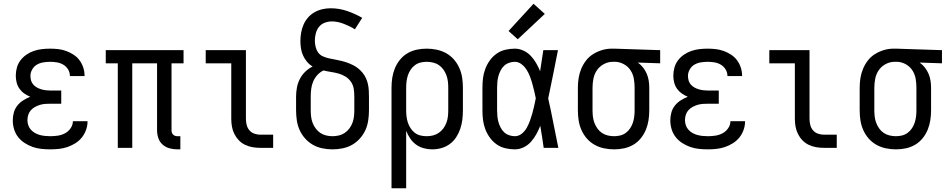

<svg xmlns="http://www.w3.org/2000/svg" viewBox="-20 -787 5040 1022"><path d="M247 8Q224 8 200 5.5Q176 3 153.5 -5Q131 -13 111 -26Q91 -39 76.5 -57.5Q62 -76 55 -99Q48 -122 48 -146Q48 -167 53.5 -187.5Q59 -208 72 -224.5Q85 -241 103 -252.5Q121 -264 141 -272Q124 -279 109 -289.5Q94 -300 83.5 -315Q73 -330 68.5 -348Q64 -366 64 -384Q64 -406 70 -427.5Q76 -449 89.5 -466.5Q103 -484 121.5 -496.5Q140 -509 160.5 -516Q181 -523 203 -525.5Q225 -528 247 -528Q269 -528 290.5 -525.5Q312 -523 332.5 -515.5Q353 -508 371.5 -496Q390 -484 403 -466.5Q416 -449 423 -428Q430 -407 430 -386Q430 -385 430 -384Q430 -383 430 -382H352Q352 -383 352 -383.5Q352 -384 352 -384Q352 -402 342 -418Q332 -434 316.5 -443Q301 -452 283 -455Q265 -458 247 -458Q229 -458 210.5 -455Q192 -452 176.5 -443Q161 -434 151.5 -417.5Q142 -401 142 -383Q142 -370 145.5 -358Q149 -346 157.5 -336.5Q166 -327 177 -321Q188 -315 200 -311.5Q212 -308 224.5 -306.5Q237 -305 250 -305H306V-235H250Q236 -235 221.5 -234Q207 -233 193.5 -229Q180 -225 167 -218Q154 -211 144.5 -200.5Q135 -190 130.5 -176Q126 -162 126 -147Q126 -134 130.5 -120.5Q135 -107 144.5 -96.5Q154 -86 166.5 -79Q179 -72 192 -68.5Q205 -65 219 -63.5Q233 -62 247 -62Q268 -62 288 -65Q308 -68 326 -77.5Q344 -87 356 -104.5Q368 -122 368 -142Q368 -142 368 -142Q368 -142 368 -142H446Q446 -142 446 -141.5Q446 -141 446 -141Q446 -118 438 -95.5Q430 -73 415.5 -55Q401 -37 381 -24.5Q361 -12 339 -4.5Q317 3 294 5.5Q271 8 247 8Z M924 8Q903 8 882.5 2.5Q862 -3 846 -17Q830 -31 823 -51.5Q816 -72 816 -93V-450H684V0H607V-450H543V-520H957V-450H893V-93Q893 -87 895 -81Q897 -75 901.5 -70.5Q906 -66 912 -64Q918 -62 924 -62H940V8Z M1366 0Q1345 0 1324.5 -3.5Q1304 -7 1285 -16Q1266 -25 1251.5 -40Q1237 -55 1227.5 -74Q1218 -93 1214.5 -113.5Q1211 -134 1211 -155V-450H1075V-520H1289V-155Q1289 -138 1293 -122Q1297 -106 1307.5 -93.5Q1318 -81 1334 -75.5Q1350 -70 1366 -70H1434V0Z M1750 8Q1723 8 1696 2.5Q1669 -3 1646 -16Q1623 -29 1604.5 -49.5Q1586 -70 1575 -94.5Q1564 -119 1560 -146Q1556 -173 1556 -200V-273Q1556 -297 1560.5 -321Q1565 -345 1576 -366.5Q1587 -388 1604.5 -405Q1622 -422 1644 -433Q1627 -443 1614 -458.5Q1601 -474 1593 -492Q1585 -510 1582 -529.5Q1579 -549 1579 -569Q1579 -591 1583 -613.5Q1587 -636 1596 -656.5Q1605 -677 1620 -694Q1635 -711 1654.5 -722Q1674 -733 1696 -738Q1718 -743 1740 -743Q1785 -743 1827.5 -728.5Q1870 -714 1908 -692L1869 -631Q1855 -640 1840.5 -647Q1826 -654 1810.5 -660Q1795 -666 1779 -669.5Q1763 -673 1747 -673Q1727 -673 1708.5 -666Q1690 -659 1678 -644Q1666 -629 1661 -609.5Q1656 -590 1656 -571Q1656 -554 1660 -537.5Q1664 -521 1673.5 -507.5Q1683 -494 1699 -487Q1715 -480 1731 -476.5Q1747 -473 1763.5 -470Q1780 -467 1796.5 -463Q1813 -459 1828.5 -453.5Q1844 -448 1859 -440.5Q1874 -433 1887 -422.5Q1900 -412 1910.5 -399Q1921 -386 1928 -370.5Q1935 -355 1938.5 -339Q1942 -323 1943 -306Q1944 -289 1944 -273V-200Q1944 -173 1940 -146Q1936 -119 1925 -94.5Q1914 -70 1895.5 -49.5Q1877 -29 1854 -16Q1831 -3 1804 2.5Q1777 8 1750 8ZM1750 -62Q1767 -62 1784 -66Q1801 -70 1815 -79.5Q1829 -89 1839.5 -103Q1850 -117 1856 -133Q1862 -149 1864 -166Q1866 -183 1866 -200V-273Q1866 -293 1863 -313.5Q1860 -334 1848.5 -351Q1837 -368 1819.5 -379Q1802 -390 1782 -395.5Q1762 -401 1742 -404Q1722 -407 1702 -412Q1683 -403 1669 -387.5Q1655 -372 1647 -353Q1639 -334 1636.5 -313.5Q1634 -293 1634 -273V-200Q1634 -183 1636 -166Q1638 -149 1644 -133Q1650 -117 1660.5 -103Q1671 -89 1685 -79.5Q1699 -70 1716 -66Q1733 -62 1750 -62Z M2064 215V-320Q2064 -347 2068 -373Q2072 -399 2082 -423.5Q2092 -448 2109 -469Q2126 -490 2149 -503.5Q2172 -517 2198 -522.5Q2224 -528 2251 -528Q2278 -528 2304.5 -522.5Q2331 -517 2354.5 -504Q2378 -491 2396 -470.5Q2414 -450 2425 -425Q2436 -400 2440 -373.5Q2444 -347 2444 -320V-200Q2444 -175 2441 -150Q2438 -125 2430 -101.5Q2422 -78 2408.5 -57Q2395 -36 2375 -21Q2355 -6 2330.5 1Q2306 8 2281 8Q2258 8 2235.5 2Q2213 -4 2194.5 -17.5Q2176 -31 2163 -50.5Q2150 -70 2142 -91V215ZM2251 -62Q2268 -62 2284.5 -66Q2301 -70 2315 -79.5Q2329 -89 2339.5 -103Q2350 -117 2356 -133Q2362 -149 2364 -166Q2366 -183 2366 -200V-320Q2366 -337 2364 -354Q2362 -371 2356 -387Q2350 -403 2340 -417Q2330 -431 2316 -440.5Q2302 -450 2285 -454Q2268 -458 2251 -458Q2234 -458 2218 -454Q2202 -450 2188.5 -440Q2175 -430 2165.5 -415.5Q2156 -401 2151 -385.5Q2146 -370 2144 -353.5Q2142 -337 2142 -320V-200Q2142 -183 2144 -166.5Q2146 -150 2151 -134.5Q2156 -119 2165.5 -104.5Q2175 -90 2188 -80Q2201 -70 2217.5 -66Q2234 -62 2251 -62Z M2720 8Q2695 8 2669.5 2Q2644 -4 2623 -19Q2602 -34 2587 -55Q2572 -76 2563 -100Q2554 -124 2551 -149Q2548 -174 2548 -200V-320Q2548 -346 2551 -371Q2554 -396 2563 -420Q2572 -444 2587 -465Q2602 -486 2623 -501Q2644 -516 2669.5 -522Q2695 -528 2720 -528Q2744 -528 2766.5 -517.5Q2789 -507 2805.5 -489.5Q2822 -472 2834 -451Q2846 -430 2855 -408Q2859 -436 2863.5 -464Q2868 -492 2872 -520H2950Q2937 -456 2924.5 -391.5Q2912 -327 2898 -263Q2913 -198 2925.5 -132Q2938 -66 2952 0H2874Q2870 -29 2865.5 -58Q2861 -87 2856 -116V-118Q2847 -95 2835 -73Q2823 -51 2806.5 -32.5Q2790 -14 2767.5 -3Q2745 8 2720 8ZM2720 -62Q2741 -62 2757.5 -75.5Q2774 -89 2784 -107Q2794 -125 2801 -144.5Q2808 -164 2813.5 -183.5Q2819 -203 2823.5 -223.5Q2828 -244 2832 -264Q2828 -283 2823.5 -302.5Q2819 -322 2813.5 -341.5Q2808 -361 2801 -379.5Q2794 -398 2783.5 -415Q2773 -432 2756.5 -445Q2740 -458 2720 -458Q2705 -458 2689.5 -452.5Q2674 -447 2663 -436.5Q2652 -426 2644.5 -411.5Q2637 -397 2633 -382Q2629 -367 2627.5 -351.5Q2626 -336 2626 -320V-200Q2626 -184 2627.5 -168.5Q2629 -153 2633 -138Q2637 -123 2644.5 -108.5Q2652 -94 2663 -83.5Q2674 -73 2689.5 -67.5Q2705 -62 2720 -62ZM2736 -578 2687 -622 2820 -767 2880 -713Z M3249 8Q3222 8 3195.5 2.5Q3169 -3 3145.5 -16Q3122 -29 3104 -49.5Q3086 -70 3075 -95Q3064 -120 3060 -146.5Q3056 -173 3056 -200V-320Q3056 -346 3060 -371.5Q3064 -397 3074 -421Q3084 -445 3100 -465.5Q3116 -486 3138 -499.5Q3160 -513 3185 -520.5Q3210 -528 3236 -528Q3240 -528 3243.5 -528Q3247 -528 3250 -528L3494 -520V-450L3375 -454Q3391 -443 3403 -427.5Q3415 -412 3422.5 -394.5Q3430 -377 3433 -358Q3436 -339 3436 -320V-200Q3436 -173 3432 -147Q3428 -121 3418 -96.5Q3408 -72 3391 -51Q3374 -30 3351 -16.5Q3328 -3 3302 2.5Q3276 8 3249 8ZM3249 -62Q3266 -62 3282 -66Q3298 -70 3311.5 -80Q3325 -90 3334.5 -104.5Q3344 -119 3349 -134.5Q3354 -150 3356 -166.5Q3358 -183 3358 -200V-320Q3358 -344 3354 -367.5Q3350 -391 3337.5 -411Q3325 -431 3304 -443.5Q3283 -456 3259 -458H3250Q3248 -458 3246 -458Q3244 -458 3242 -458Q3217 -458 3194.5 -446Q3172 -434 3158 -414Q3144 -394 3139 -369.5Q3134 -345 3134 -320V-200Q3134 -183 3136 -166Q3138 -149 3144 -133Q3150 -117 3160 -103Q3170 -89 3184 -79.5Q3198 -70 3215 -66Q3232 -62 3249 -62Z M3747 8Q3724 8 3700 5.5Q3676 3 3653.5 -5Q3631 -13 3611 -26Q3591 -39 3576.5 -57.5Q3562 -76 3555 -99Q3548 -122 3548 -146Q3548 -167 3553.5 -187.5Q3559 -208 3572 -224.5Q3585 -241 3603 -252.5Q3621 -264 3641 -272Q3624 -279 3609 -289.5Q3594 -300 3583.5 -315Q3573 -330 3568.5 -348Q3564 -366 3564 -384Q3564 -406 3570 -427.5Q3576 -449 3589.5 -466.5Q3603 -484 3621.5 -496.5Q3640 -509 3660.5 -516Q3681 -523 3703 -525.5Q3725 -528 3747 -528Q3769 -528 3790.5 -525.5Q3812 -523 3832.5 -515.5Q3853 -508 3871.5 -496Q3890 -484 3903 -466.5Q3916 -449 3923 -428Q3930 -407 3930 -386Q3930 -385 3930 -384Q3930 -383 3930 -382H3852Q3852 -383 3852 -383.5Q3852 -384 3852 -384Q3852 -402 3842 -418Q3832 -434 3816.5 -443Q3801 -452 3783 -455Q3765 -458 3747 -458Q3729 -458 3710.5 -455Q3692 -452 3676.5 -443Q3661 -434 3651.5 -417.5Q3642 -401 3642 -383Q3642 -370 3645.5 -358Q3649 -346 3657.5 -336.5Q3666 -327 3677 -321Q3688 -315 3700 -311.5Q3712 -308 3724.5 -306.5Q3737 -305 3750 -305H3806V-235H3750Q3736 -235 3721.5 -234Q3707 -233 3693.5 -229Q3680 -225 3667 -218Q3654 -211 3644.5 -200.5Q3635 -190 3630.5 -176Q3626 -162 3626 -147Q3626 -134 3630.5 -120.5Q3635 -107 3644.5 -96.5Q3654 -86 3666.5 -79Q3679 -72 3692 -68.5Q3705 -65 3719 -63.5Q3733 -62 3747 -62Q3768 -62 3788 -65Q3808 -68 3826 -77.5Q3844 -87 3856 -104.5Q3868 -122 3868 -142Q3868 -142 3868 -142Q3868 -142 3868 -142H3946Q3946 -142 3946 -141.5Q3946 -141 3946 -141Q3946 -118 3938 -95.5Q3930 -73 3915.5 -55Q3901 -37 3881 -24.5Q3861 -12 3839 -4.5Q3817 3 3794 5.5Q3771 8 3747 8Z M4366 0Q4345 0 4324.5 -3.5Q4304 -7 4285 -16Q4266 -25 4251.5 -40Q4237 -55 4227.5 -74Q4218 -93 4214.5 -113.5Q4211 -134 4211 -155V-450H4075V-520H4289V-155Q4289 -138 4293 -122Q4297 -106 4307.5 -93.5Q4318 -81 4334 -75.5Q4350 -70 4366 -70H4434V0Z M4749 8Q4722 8 4695.5 2.5Q4669 -3 4645.5 -16Q4622 -29 4604 -49.5Q4586 -70 4575 -95Q4564 -120 4560 -146.5Q4556 -173 4556 -200V-320Q4556 -346 4560 -371.5Q4564 -397 4574 -421Q4584 -445 4600 -465.5Q4616 -486 4638 -499.5Q4660 -513 4685 -520.5Q4710 -528 4736 -528Q4740 -528 4743.5 -528Q4747 -528 4750 -528L4994 -520V-450L4875 -454Q4891 -443 4903 -427.5Q4915 -412 4922.5 -394.5Q4930 -377 4933 -358Q4936 -339 4936 -320V-200Q4936 -173 4932 -147Q4928 -121 4918 -96.5Q4908 -72 4891 -51Q4874 -30 4851 -16.5Q4828 -3 4802 2.5Q4776 8 4749 8ZM4749 -62Q4766 -62 4782 -66Q4798 -70 4811.5 -80Q4825 -90 4834.5 -104.5Q4844 -119 4849 -134.5Q4854 -150 4856 -166.5Q4858 -183 4858 -200V-320Q4858 -344 4854 -367.5Q4850 -391 4837.5 -411Q4825 -431 4804 -443.5Q4783 -456 4759 -458H4750Q4748 -458 4746 -458Q4744 -458 4742 -458Q4717 -458 4694.5 -446Q4672 -434 4658 -414Q4644 -394 4639 -369.5Q4634 -345 4634 -320V-200Q4634 -183 4636 -166Q4638 -149 4644 -133Q4650 -117 4660 -103Q4670 -89 4684 -79.5Q4698 -70 4715 -66Q4732 -62 4749 -62Z"/></svg>

Font: Zed Mono
Style: Regular
Weight: 400
Monospace: yes
Designer: Belleve Invis
Foundry: Belleve Invis
Version: Version 1.0.0; ttfautohint (v1.8.4)